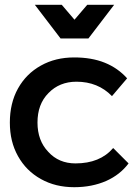

<svg xmlns="http://www.w3.org/2000/svg" viewBox="-20 -775 575 799"><path d="M298 -435C358 -435 407 -415 446 -375L509 -449C484 -477 453 -499 416 -514C379 -529 336 -536 289 -536C237 -536 191 -525 150 -502C109 -479 78 -448 55 -407C32 -366 21 -318 21 -265C21 -212 32 -166 55 -125C78 -84 109 -53 150 -30C191 -7 237 4 289 4C339 4 383 -5 422 -22C460 -39 491 -63 515 -95L451 -159C414 -116 362 -95 294 -95C248 -95 210 -111 181 -143C151 -174 136 -215 136 -265C136 -316 151 -357 182 -388C212 -419 251 -435 298 -435ZM343 -755 290 -693 237 -755H125L232 -615H348L455 -755Z"/></svg>

Font: Argentum Sans
Style: Regular
Weight: 400
Designer: Julieta Ulanovsky
Foundry: Julieta Ulanovsky
Version: Version 5.001;March 29, 2019;FontCreator 11.5.0.2425 64-bit